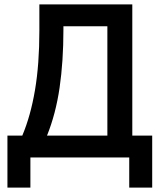

<svg xmlns="http://www.w3.org/2000/svg" viewBox="-20 -720 749 878"><path d="M14 -100H82Q120 -190 140 -308Q160 -426 160 -579V-700H585V-100H676V138H571V0H119V138H14ZM270 -585Q270 -439 252.5 -319Q235 -199 195 -100H471V-600H270Z"/></svg>

Font: Tilda Sans Semibold
Style: Regular
Weight: 600
Designer: ParaType Ltd
Foundry: ParaType Ltd
Version: Version 1.009